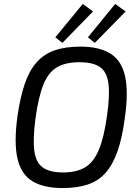

<svg xmlns="http://www.w3.org/2000/svg" viewBox="-20 -939 706 972"><path d="M387 -703Q482 -703 538.5 -668Q595 -633 613 -554Q631 -475 612 -342Q599 -242 575 -173.5Q551 -105 514.5 -64Q478 -23 424.5 -5Q371 13 297 13Q202 13 145 -21Q88 -55 69 -134Q50 -213 68 -348Q82 -446 105 -513.5Q128 -581 165 -623Q202 -665 256.5 -684Q311 -703 387 -703ZM382 -624Q312 -624 268.5 -598.5Q225 -573 200 -511.5Q175 -450 160 -342Q146 -237 153.5 -177Q161 -117 196 -91.5Q231 -66 299 -66Q368 -66 411 -92Q454 -118 480 -179.5Q506 -241 521 -348Q537 -456 529 -516Q521 -576 485.5 -600Q450 -624 382 -624ZM399 -919 451 -881 296 -722 260 -750ZM563 -919 616 -881 460 -722 425 -750Z"/></svg>

Font: Exo 2
Style: Italic
Weight: 400
Italic angle: -8°
Designer: Natanael Gama
Foundry: Natanael Gama
Version: Version 2.010